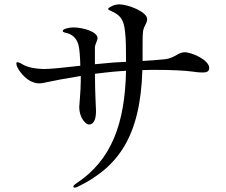

<svg xmlns="http://www.w3.org/2000/svg" viewBox="-20 -797 1040 882"><path d="M828 -557C799 -557 782 -530 739 -525C701 -521 668 -519 635 -517V-524V-583C635 -610 635 -634 637 -652C641 -680 656 -689 656 -709C656 -744 566 -777 528 -777C512 -777 497 -772 485 -764C479 -761 477 -758 477 -756C477 -753 480 -751 487 -748C534 -728 548 -707 554 -655C559 -619 559 -557 559 -513L504 -510L416 -502V-516V-580C417 -595 428 -610 428 -622C428 -650 365 -671 316 -671C297 -671 268 -664 268 -655C268 -649 279 -647 288 -645C321 -636 337 -611 342 -583C345 -571 348 -536 349 -495C279 -487 212 -480 186 -480C139 -480 103 -490 88 -499C77 -505 68 -511 61 -511C58 -511 55 -511 55 -505C55 -487 84 -445 117 -426C131 -419 145 -414 159 -414C171 -414 184 -417 198 -420C224 -426 283 -437 351 -448V-424C351 -383 344 -311 344 -305C344 -256 374 -225 388 -225C415 -225 421 -257 421 -288C421 -305 417 -349 416 -458C446 -462 476 -465 505 -468C521 -469 539 -471 559 -472C554 -227 491 -62 334 43C322 51 317 56 317 60C317 63 319 65 324 65C328 65 332 63 339 60C522 -30 625 -169 634 -475C658 -476 680 -476 699 -476C767 -476 830 -473 865 -468C884 -465 898 -464 908 -464C926 -464 941 -466 941 -485C941 -521 862 -557 828 -557Z"/></svg>

Font: Shippori Mincho OTF Medium
Style: Regular
Weight: 500
Designer: FONTDASU
Foundry: FONTDASU / Google Inc. / but / Adobe
Version: Version 3.300;hotconv 1.0.109;makeotfexe 2.5.65596